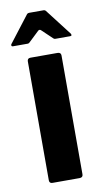

<svg xmlns="http://www.w3.org/2000/svg" viewBox="-80 -675 381 713"><g transform="rotate(-10 110.5 -318.5)"><path d="M174 -12Q174 0 161 0H59Q47 0 47 -12V-460Q47 -472 59 -472H161Q174 -472 174 -460ZM2 -525Q-2 -525 -3 -528Q-4 -531 -2 -534L75 -634Q78 -637 83 -637H137Q142 -637 145 -634L222 -534Q224 -531 223.5 -528Q223 -525 218 -525H162Q157 -525 154 -529L115 -566Q110 -570 105 -566L66 -529Q63 -525 58 -525Z"/></g></svg>

Font: Glory
Style: Bold
Weight: 700
Designer: Robert Leuschke
Foundry: Robert Leuschke
Version: Version 1.011